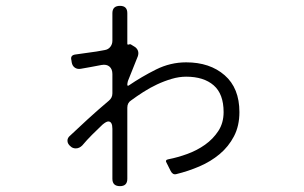

<svg xmlns="http://www.w3.org/2000/svg" viewBox="-20 -595 1040 656"><path d="M364 16V-155Q364 -180 350 -180Q343 -180 330 -169Q312 -152 294.5 -134.5Q277 -117 261 -98Q251 -88 239 -88Q228 -88 221 -95Q211 -103 210.5 -113.5Q210 -124 220 -132L278 -186Q315 -220 352 -251Q364 -261 364 -276V-342Q364 -359 354 -367.5Q344 -376 327 -373L290 -366Q273 -363 256 -360Q244 -358 235.5 -364Q227 -370 225 -382L224 -389Q219 -407 239 -409L310 -419L338 -424Q350 -426 357 -435Q364 -444 364 -456V-550Q364 -575 390 -575Q415 -575 415 -550V-446Q415 -441 420 -443Q426 -445 429 -442L442 -434Q457 -422 451 -403L417 -318Q415 -310 415 -306Q415 -300 420 -303Q464 -333 513 -357.5Q562 -382 616 -382Q697 -382 747.5 -338Q798 -294 798 -212Q798 -165 779.5 -129.5Q761 -94 730.5 -68.5Q700 -43 661.5 -26.5Q623 -10 582 0Q570 3 563 -11Q560 -18 556.5 -24Q553 -30 550 -37Q542 -49 556 -51Q587 -57 620 -69Q653 -81 680.5 -100.5Q708 -120 726 -147.5Q744 -175 744 -212Q744 -274 710 -303.5Q676 -333 616 -333Q592 -333 566.5 -325.5Q541 -318 516.5 -306.5Q492 -295 469.5 -280.5Q447 -266 428 -252Q415 -244 415 -227V16Q415 41 390 41Q364 41 364 16Z"/></svg>

Font: Higure Gothic
Style: Regular
Weight: 400
Designer: Yoshimichi Ohira
Foundry: Positype
Version: Version 1.000